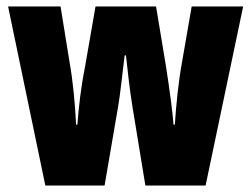

<svg xmlns="http://www.w3.org/2000/svg" viewBox="-20 -573 776 593"><path d="M389 -244 429 0H615L731 -553H572L542 -380C531 -320 524 -250 520 -188H516C513 -229 504 -294 493 -366L462 -553H275L243 -369C229 -298 223 -240 219 -188H215C212 -252 205 -325 195 -380L167 -553H5L120 0H303L345 -245C352 -285 358 -348 365 -402H369C374 -355 381 -293 389 -244Z"/></svg>

Font: Noto Sans Gujarati ExtraCondensed Black
Style: Regular
Weight: 900
Width: 2
Designer: Jelle Bosma - Monotype Design Team, Universal Thirst
Foundry: Monotype Imaging Inc.
Version: Version 2.106